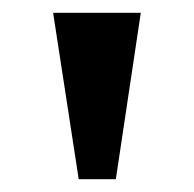

<svg xmlns="http://www.w3.org/2000/svg" viewBox="-20 -734 303 300"><path d="M103 -454H161L200 -714H63Z"/></svg>

Font: Noto Serif SemiBold
Style: Regular
Weight: 600
Designer: Monotype Design Team
Foundry: Monotype Imaging Inc.
Version: Version 2.013